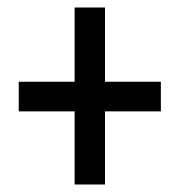

<svg xmlns="http://www.w3.org/2000/svg" viewBox="-20 -610 480 512"><path d="M260 -392H409V-313H260V-118H179V-313H30V-392H179V-590H260Z"/></svg>

Font: Noto Sans Gujarati UI ExtraCondensed Medium
Style: Regular
Weight: 500
Width: 2
Designer: Jelle Bosma - Monotype Design Team, Universal Thirst
Foundry: Monotype Imaging Inc.
Version: Version 2.106; ttfautohint (v1.8.4.7-5d5b)